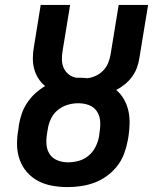

<svg xmlns="http://www.w3.org/2000/svg" viewBox="-20 -755 640 783"><path d="M255 8Q224 8 193 2.5Q162 -3 135.5 -17Q109 -31 89.5 -53.5Q70 -76 60 -104.5Q50 -133 49.5 -164.5Q49 -196 55 -228L57 -245Q61 -269 69 -292Q77 -315 91 -336Q105 -357 123.5 -374Q142 -391 164 -404Q148 -417 136.5 -435Q125 -453 119.5 -473.5Q114 -494 114 -517Q114 -540 118 -562L146 -735H266L235 -546Q232 -528 232.5 -510.5Q233 -493 240 -477.5Q247 -462 260.5 -451.5Q274 -441 291 -438Q294 -438 297 -438Q300 -438 304 -438Q312 -438 320 -437.5Q328 -437 336 -436Q354 -438 371 -446Q388 -454 401 -467.5Q414 -481 421 -498Q428 -515 431 -533L464 -735H584L548 -516Q545 -497 538 -478Q531 -459 518.5 -442Q506 -425 489.5 -411.5Q473 -398 454 -388Q473 -372 485.5 -350Q498 -328 503.5 -303.5Q509 -279 508.5 -252.5Q508 -226 504 -199L501 -182Q496 -155 486 -128Q476 -101 458 -78Q440 -55 416 -37.5Q392 -20 365 -10Q338 0 310 4Q282 8 255 8ZM257 -93Q279 -93 301 -99Q323 -105 341 -120Q359 -135 369.5 -156Q380 -177 384 -199L386 -216Q390 -238 388.5 -260.5Q387 -283 375 -301Q363 -319 342.5 -326.5Q322 -334 299 -334Q277 -334 255.5 -327.5Q234 -321 216 -306.5Q198 -292 188 -271Q178 -250 175 -229L172 -212Q168 -189 169.5 -166.5Q171 -144 182.5 -126.5Q194 -109 214.5 -101Q235 -93 257 -93Z"/></svg>

Font: Zed Sans Extended
Style: Bold Italic
Weight: 700
Width: 7
Italic angle: -9°
Designer: Belleve Invis
Foundry: Belleve Invis
Version: Version 1.0.0; ttfautohint (v1.8.4)